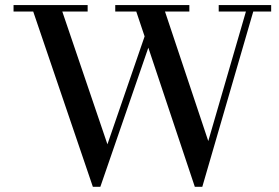

<svg xmlns="http://www.w3.org/2000/svg" viewBox="-20 -720 1095 754"><path d="M33.2 -674.8V-700.2H324.2V-674.8H224.6L401.9 -153.3L547.9 -577.1L515.1 -674.8H432.6V-700.2H723.6V-674.8H627.9L797.9 -166L945.8 -674.8H838.9V-700.2H1044.9V-674.8H974.6L774.4 13.7H745.1L562.5 -532.7L374 13.7H344.7L110.4 -674.8Z"/></svg>

Font: Theano Didot
Style: Regular
Weight: 400
Designer: Alexey Kryukov
Version: Version 2.0